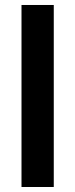

<svg xmlns="http://www.w3.org/2000/svg" viewBox="-20 -747 300 767"><path d="M194.8 -727.1V0H65.9V-727.1Z"/></svg>

Font: Interop SemBd
Style: Regular
Weight: 600
Designer: Rasmus Andersson, Google, Jang Haemin
Foundry: jhaemin
Version: Version 1.007